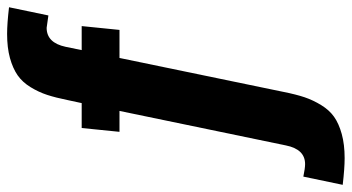

<svg xmlns="http://www.w3.org/2000/svg" viewBox="-270 -583 986 538"><g transform="rotate(-90 223.0 -314.0)"><path d="M48.8 158.7Q20 158.7 -25.9 153.3L-2.9 43Q20.5 47.9 32.2 47.9Q73.7 47.9 84.5 -5.9L181.2 -472.2H122.6L133.3 -578.1H203.1L211.4 -616.7Q218.3 -650.9 226.1 -674.8Q233.9 -698.7 247.8 -721.4Q261.7 -744.1 281 -757.6Q300.3 -771 329.3 -779.1Q358.4 -787.1 397 -787.1Q425.8 -787.1 471.7 -781.7L448.7 -671.4Q414.6 -676.3 414.1 -676.3Q372.1 -676.3 360.8 -623L351.6 -578.1H418.9L408.2 -472.2H329.6L234.4 -12.2Q227.5 22.5 219.5 46.4Q211.4 70.3 197.5 93Q183.6 115.7 164.6 129.2Q145.5 142.6 116.5 150.6Q87.4 158.7 48.8 158.7Z"/></g></svg>

Font: Oswald
Style: Demi-Bold
Weight: 600
Designer: Vernon Adams
Foundry: Vernon Adams
Version: 3.0; ttfautohint (v0.94.23-7a4d-dirty) -l 8 -r 50 -G 200 -x 